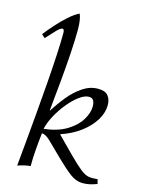

<svg xmlns="http://www.w3.org/2000/svg" viewBox="-121 -861 710 948"><g transform="rotate(15 234.5 -387.5)"><path d="M463 -23 469 0Q450 7 433.5 11Q417 15 397 15Q362 15 330.5 -9Q299 -33 258 -73Q207 -124 182 -147.5Q157 -171 139 -171Q134 -130 130.5 -85Q127 -40 127 0Q94 3 62 15Q67 -36 73.5 -107.5Q80 -179 87 -259Q94 -339 100 -418Q106 -497 109.5 -564.5Q113 -632 113 -676Q113 -696 104 -696Q94 -696 75 -676.5Q56 -657 30 -628L13 -644Q31 -667 57 -696.5Q83 -726 112 -752Q141 -778 166 -790Q172 -777 175 -756.5Q178 -736 178 -711Q178 -657 173.5 -588.5Q169 -520 162 -444Q155 -368 147 -290H149Q174 -330 205 -368Q236 -406 273 -430.5Q310 -455 351 -455Q387 -455 402 -436.5Q417 -418 417 -389Q417 -350 393.5 -311.5Q370 -273 327.5 -241Q285 -209 228 -190V-188L309 -106Q351 -64 375 -45Q399 -26 418 -23Q437 -20 463 -23ZM317 -405Q295 -405 267.5 -384.5Q240 -364 213.5 -331.5Q187 -299 167.5 -262.5Q148 -226 141 -194Q211 -202 256.5 -229.5Q302 -257 324.5 -293.5Q347 -330 347 -364Q347 -382 340.5 -393.5Q334 -405 317 -405Z"/></g></svg>

Font: Bona Nova
Style: Italic
Weight: 400
Italic angle: -4°
Designer: Mateusz Machalski
Foundry: Capitalics
Version: Version 4.001; ttfautohint (v1.8.3)